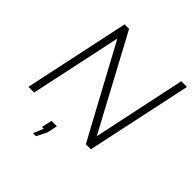

<svg xmlns="http://www.w3.org/2000/svg" viewBox="-237 -869 1215 1215"><g transform="rotate(45 370.5 -261.5)"><path d="M178 -710H218L554 -85L686 -709H737L586 0H541L209 -614L78 0H27ZM255 187 283 119H267L283 49H331L316 119L282 187Z"/></g></svg>

Font: Raleway Light
Style: Italic
Weight: 300
Italic angle: -12°
Designer: Matt McInerney, Pablo Impallari, Rodrigo Fuenzalida
Foundry: Matt McInerney, Pablo Impallari, Rodrigo Fuenzalida
Version: Version 4.026